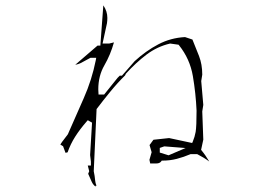

<svg xmlns="http://www.w3.org/2000/svg" viewBox="-20 -735 1040 724"><path d="M340.3 -34.7H343.8Q339.8 -44.4 338.9 -53.7Q337.4 -71.3 333.5 -89.4L344.2 -323.7Q370.1 -357.9 395 -388.2Q422.9 -422.4 451.7 -450.7L454.6 -457Q492.2 -498.5 532.5 -529.1Q572.8 -559.6 621.6 -570.8L653.3 -566.4L655.3 -564Q696.3 -512.7 707.3 -447.8Q718.3 -382.8 721.2 -317.9V-317.4Q721.2 -258.8 717.8 -237.8Q714.4 -218.8 707 -201.2L704.6 -195.8L617.7 -214.4L558.6 -208L543.9 -188L551.8 -161.1L543.5 -132.3L546.4 -118.7H570.3Q582 -118.7 587.9 -126.5L589.8 -129.4H593.8Q621.1 -129.4 646.7 -136Q672.4 -142.6 698.7 -153.8H723.6Q749.5 -140.6 769 -126Q755.4 -149.4 738.3 -169.9L746.6 -208.5L742.7 -314.9L746.6 -339.4L738.8 -429.2L742.7 -453.6Q742.7 -492.2 730.5 -523.7Q718.3 -555.2 705.6 -585.9L677.7 -595.2Q623.5 -592.3 577.1 -567.9Q529.8 -543 487.8 -504.4L439.9 -449.7H436.5H431.6L423.3 -441.4L372.6 -378.4H369.1H351.6Q350.6 -391.6 350.6 -397.9Q350.6 -448.7 373.5 -488.5Q396.5 -528.3 409.7 -575.2L391.6 -570.8H376H366.7L383.3 -647Q384.8 -656.7 384.8 -667.5Q384.8 -692.9 369.6 -714.8L358.4 -563H347.7L263.7 -490.7Q275.4 -492.7 284.2 -497.1Q301.3 -506.3 321.3 -517.1H342.8L341.3 -508.3Q326.2 -433.1 295.9 -365Q265.6 -296.9 235.8 -228.5L213.9 -199.7L207.5 -189.9L217.8 -183.6L227.1 -158.7L234.9 -160.6Q245.6 -191.4 263.4 -219.5Q281.2 -247.6 307.1 -277.3L311 -281.7L327.1 -272.5L319.8 -150.4L322.8 -125.5V-110.8H311L316.4 -89.4L312.5 -79.6L326.2 -48.8Q330.6 -39.1 340.3 -31.2ZM582.5 -159.7V-177.2L599.6 -183.1L679.7 -176.8L615.7 -149.4Z"/></svg>

Font: Bakudai
Style: ExtraLight
Weight: 200
Version: Version 1.48